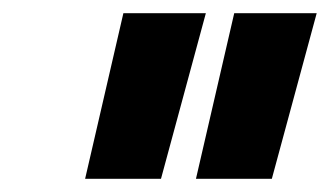

<svg xmlns="http://www.w3.org/2000/svg" viewBox="-20 -712 500 291"><path d="M460 -692H335L277 -441H392ZM292 -692H167L109 -441H224Z"/></svg>

Font: RazerF5
Style: Bold Italic
Weight: 700
Foundry: Razer Inc.
Version: Version 2